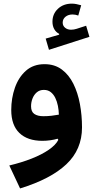

<svg xmlns="http://www.w3.org/2000/svg" viewBox="-20 -784 519 1072"><path d="M433.3 -754.6Q419.1 -758.7 406.2 -761.2Q393.3 -763.7 381.5 -763.7Q334 -763.7 303.5 -735Q272.9 -706.4 272.9 -662.9Q272.9 -639.3 282.7 -621.7Q292.5 -604 310.2 -595.2V-590.3L235 -568.5L253.4 -505.9L479.3 -578.4L460.9 -640.3L408.4 -623.3Q392.5 -618.1 376.7 -618.1Q356.5 -618.1 343.3 -629.2Q330 -640.2 330 -657.7Q330 -677.7 345.7 -690.5Q361.4 -703.2 385.2 -703.2Q393.4 -703.2 401.4 -701.6Q409.4 -700 417 -697.2ZM305.6 -2.9Q290.8 25.8 252 52.4Q213.2 79.1 156.7 101.4Q100.2 123.7 31.9 139.9L92.1 268.1Q262.7 215.8 350.3 133.3Q437.9 50.8 437.9 -72.7Q437.9 -140 426.2 -203.1Q414.5 -266.2 389.6 -316.4Q364.7 -366.5 324.9 -396.1Q285 -425.7 228.7 -425.7Q166.2 -425.7 124.9 -389.2Q83.7 -352.6 63.2 -294Q42.8 -235.4 42.8 -170Q42.8 -85.2 88.3 -41.4Q133.9 2.3 216.6 2.3Q239 2.3 261.1 -0.9Q283.3 -4 301.8 -9.5ZM308.7 -143.9Q289.2 -140.2 267.3 -137.7Q245.4 -135.2 222 -135.2Q190.2 -135.2 171.8 -147.7Q153.4 -160.1 153.4 -190.5Q153.4 -213.4 161.6 -234.2Q169.7 -255.1 185.6 -268.6Q201.5 -282.1 225 -282.1Q247.4 -282.1 263 -270Q278.6 -257.9 288.6 -237.6Q298.5 -217.4 303.3 -193Q308.1 -168.7 308.7 -143.9Z"/></svg>

Font: Estedad VF
Style: Regular
Weight: 100
Designer: Amin Abedi
Version: Version 7.3